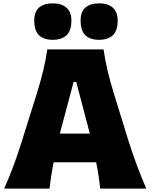

<svg xmlns="http://www.w3.org/2000/svg" viewBox="-20 -1108 890 1128"><path d="M4.4 0Q34.2 -65.4 60.8 -138.2Q87.4 -210.9 107.9 -276.9L195.8 -557.1Q219.7 -633.8 234.4 -695.1Q249 -756.3 257.8 -817.9H588.4Q597.7 -753.4 612.1 -692.6Q626.5 -631.8 649.4 -557.1L736.3 -275.9Q757.8 -208 784.4 -136.7Q811 -65.4 839.4 0H568.4Q564.9 -38.1 558.8 -77.4Q552.7 -116.7 544.9 -154.8H294.9Q279.3 -75.7 271 0ZM507.8 -323.2 427.7 -627H412.6L331.5 -323.2ZM561.5 -874Q510.3 -874 481.9 -900.6Q453.6 -927.2 453.6 -988.3Q453.6 -1039.6 482.4 -1064Q511.2 -1088.4 563 -1088.4Q614.7 -1088.4 643.1 -1062.7Q671.4 -1037.1 671.4 -987.8Q671.4 -927.2 642.6 -900.6Q613.8 -874 561.5 -874ZM289.6 -874Q238.3 -874 209.7 -900.6Q181.2 -927.2 181.2 -988.3Q181.2 -1039.6 210 -1064Q238.8 -1088.4 291 -1088.4Q342.3 -1088.4 370.8 -1062.7Q399.4 -1037.1 399.4 -987.8Q399.4 -927.2 370.6 -900.6Q341.8 -874 289.6 -874Z"/></svg>

Font: Pinar DS4-ExtraBold
Style: Regular
Weight: 800
Designer: Amin Abedi
Version: Version 2.000